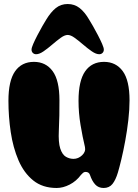

<svg xmlns="http://www.w3.org/2000/svg" viewBox="-20 -922 685 956"><path d="M262 14Q192 14 145.5 -23.5Q99 -61 72 -124Q45 -187 33.5 -264Q22 -341 22 -420Q22 -520 55 -567Q88 -614 149 -614Q208 -614 242 -568Q276 -522 276 -422Q276 -384 275.5 -347.5Q275 -311 273 -272Q270 -213 280 -182.5Q290 -152 308 -141.5Q326 -131 346 -131Q370 -131 389 -149Q408 -167 403 -190Q391 -240 381 -300Q371 -360 371 -420Q371 -520 404 -567Q437 -614 498 -614Q557 -614 591 -568Q625 -522 625 -422Q625 -377 619 -324.5Q613 -272 603.5 -220.5Q594 -169 584 -127.5Q574 -86 567 -63Q556 -26 540 -6Q524 14 496 14Q470 14 454 -3.5Q438 -21 428 -51Q423 -66 406 -66Q399 -66 393.5 -61.5Q388 -57 383 -51Q360 -20 327 -3Q294 14 262 14ZM317 -748Q302 -748 282 -733.5Q262 -719 240 -700Q218 -681 197 -666.5Q176 -652 160 -652Q150 -652 143.5 -658.5Q137 -665 137 -675Q137 -684 145.5 -703.5Q154 -723 166.5 -747Q179 -771 191 -792Q203 -813 210 -824Q233 -862 258 -882Q283 -902 317 -902Q351 -902 376.5 -882Q402 -862 424 -824Q431 -813 443 -792Q455 -771 467.5 -747Q480 -723 488.5 -703.5Q497 -684 497 -675Q497 -665 490.5 -658.5Q484 -652 474 -652Q458 -652 437 -666.5Q416 -681 394 -700Q372 -719 352 -733.5Q332 -748 317 -748Z"/></svg>

Font: Matemasie
Style: Regular
Weight: 400
Designer: Adam Yeo
Version: Version 1.001; ttfautohint (v1.8.4.7-5d5b)